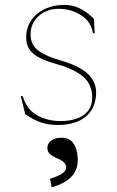

<svg xmlns="http://www.w3.org/2000/svg" viewBox="-20 -501 478 785"><path d="M93 -28Q90 -30 87.5 -31.5Q85 -33 83 -35L65 -108H73Q88 -55 130.5 -30.5Q173 -6 228 -6Q263 -6 292 -15.5Q321 -25 339 -46.5Q357 -68 357 -102Q357 -150 328 -180Q299 -210 235 -232Q226 -234 208 -240Q203 -242 198 -243Q158 -255 134 -269Q110 -283 98.5 -302Q87 -321 87 -348Q87 -387 107.5 -417.5Q128 -448 163.5 -464.5Q199 -481 243 -481Q277 -481 304.5 -467.5Q332 -454 352 -435Q360 -429 364 -423L367 -365H360Q353 -412 312 -438.5Q271 -465 220 -465Q171 -465 138 -435.5Q105 -406 105 -360Q105 -317 138.5 -293Q172 -269 231 -253Q232 -253 232 -252.5Q232 -252 233 -252Q242 -250 250 -247Q292 -233 319.5 -214.5Q347 -196 360 -173Q373 -150 373 -124Q373 -81 353.5 -50.5Q334 -20 299 -5Q264 10 217 10Q179 10 149 0Q119 -10 93 -28ZM250 187.5Q254.2 162.9 216 147.4Q192 136.8 182.9 127.6Q173.7 118.5 173.7 102.2Q173.7 86 189.1 74Q204.4 62 231.8 62Q264.1 62 280.3 85.3Q296.5 108.6 298.1 148.8Q298.9 179.1 286.5 201.7Q274.1 224.2 250 239.7Q226 255.2 191.2 264.4L184.5 229.9Q216.9 220 232.6 209.4Q248.4 198.8 250 187.5Z"/></svg>

Font: TMT Limkin
Style: Regular
Weight: 400
Designer: Gabriel Drozdov
Version: Version 1.000;Glyphs 3.1.2 (3151)